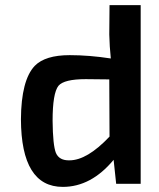

<svg xmlns="http://www.w3.org/2000/svg" viewBox="-20 -720 621 752"><path d="M531 0H435L425 -94Q337 12 226 12Q63 12 62 -253Q63 -406 116 -462Q157 -504 253 -504Q329 -504 414 -491Q409 -539 408 -585L409 -700H531ZM316 -410Q231 -410 209 -384Q186 -355 186 -247Q187 -151 199 -121Q212 -91 252 -92Q321 -92 409 -185L408 -409Z"/></svg>

Font: Taylor Sans Upright Semi Bold
Style: Regular
Weight: 600
Italic angle: -8°
Designer: Natanael Gama
Version: Version 1.001 September 8, 2015